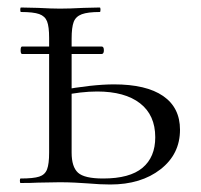

<svg xmlns="http://www.w3.org/2000/svg" viewBox="-20 -488 535 512"><path d="M35 -354Q35 -364 39 -364H251Q257 -364 257 -354Q257 -344 251 -344H39Q35 -344 35 -354ZM255 -12Q326 -12 360 -40.5Q394 -69 394 -122Q394 -181 353.5 -212.5Q313 -244 239 -244Q196 -244 144 -233L139 -247Q227 -263 284 -263Q370 -263 415 -232Q460 -201 460 -142Q460 -77 408 -36.5Q356 4 274 4Q248 4 213 1Q199 0 180 -1Q161 -2 139 -2L81 -1Q64 0 35 0Q33 0 33 -6Q33 -12 35 -12Q69 -12 84.5 -17Q100 -22 105.5 -36.5Q111 -51 111 -81V-387Q111 -417 105.5 -431Q100 -445 84.5 -450.5Q69 -456 36 -456Q34 -456 34 -462Q34 -468 36 -468L81 -467Q119 -465 140 -465Q165 -465 203 -467L246 -468Q248 -468 248 -462Q248 -456 246 -456Q214 -456 198 -450Q182 -444 176.5 -429.5Q171 -415 171 -385V-81Q171 -43 188 -27.5Q205 -12 255 -12Z"/></svg>

Font: Cormorant SC
Style: Regular
Weight: 400
Designer: Christian Thalmann (Catharsis Fonts)
Foundry: Catharsis Fonts
Version: Version 4.000